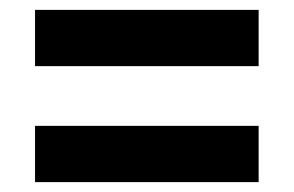

<svg xmlns="http://www.w3.org/2000/svg" viewBox="-20 -528 595 389"><path d="M51 -394H504V-508H51ZM51 -159H504V-273H51Z"/></svg>

Font: MV Cash SemiBold
Style: Regular
Weight: 600
Designer: Rodrigo Fuenzalida
Foundry: fragTYPE
Version: Version 1.100;Glyphs 3.1.2 (3151)